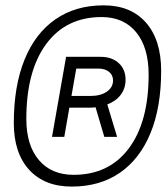

<svg xmlns="http://www.w3.org/2000/svg" viewBox="-20 -706 626 719"><path d="M248.5 -7.3Q146.5 -7.3 89.1 -70.3Q31.7 -133.3 31.7 -245.1Q31.7 -383.8 71.8 -482.4Q111.8 -581.1 187.3 -633.5Q262.7 -686 368.2 -686Q469.7 -686 526.6 -621.3Q583.5 -556.6 583.5 -440.9Q583.5 -304.7 543.7 -207.8Q503.9 -110.8 429 -59.1Q354 -7.3 248.5 -7.3ZM255.9 -51.3Q388.2 -51.3 462.4 -150.4Q536.6 -249.5 536.6 -426.3Q536.6 -528.3 490 -585.2Q443.4 -642.1 360.4 -642.1Q227.5 -642.1 153.1 -541.3Q78.6 -440.4 78.6 -260.7Q78.6 -162.1 125.5 -106.7Q172.4 -51.3 255.9 -51.3ZM174.8 -193.4 227.5 -493.2H356.9Q398.9 -493.2 424.6 -469.7Q450.2 -446.3 450.2 -407.2Q450.2 -375 432.1 -351.1Q414.1 -327.1 381.8 -314.9L418.5 -193.4H370.6L337.9 -304.2Q325.7 -302.7 312.5 -302.7H239.7L220.7 -193.4ZM247.6 -346.7H318.8Q356.9 -346.7 380.1 -362.8Q403.3 -378.9 403.3 -404.8Q403.3 -424.8 388.2 -437Q373 -449.2 348.1 -449.2H265.6Z"/></svg>

Font: Cascadia Code ExtraLight
Style: Italic
Weight: 200
Italic angle: -10°
Monospace: yes
Designer: Aaron Bell
Foundry: Saja Typeworks
Version: Version 2404.023; ttfautohint (v1.8.4)